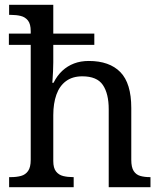

<svg xmlns="http://www.w3.org/2000/svg" viewBox="-20 -780 675 800"><path d="M18 0V-42H26Q49 -42 67.5 -47Q86 -52 97 -67.5Q108 -83 108 -114V-593H17V-640H108V-650Q108 -680 96.5 -694.5Q85 -709 66.5 -713.5Q48 -718 26 -718H18V-760H202V-640H373V-593H202V-520Q202 -502 201 -482.5Q200 -463 199 -449Q198 -435 198 -435H203Q218 -465 239.5 -485Q261 -505 288.5 -515.5Q316 -526 350 -526Q436 -526 481.5 -479.5Q527 -433 527 -330V-114Q527 -83 537 -67.5Q547 -52 564.5 -47Q582 -42 604 -42H607V0H433V-325Q433 -390 408.5 -426Q384 -462 323 -462Q282 -462 255 -442Q228 -422 215 -385.5Q202 -349 202 -300V-109Q202 -80 213.5 -65.5Q225 -51 243.5 -46.5Q262 -42 284 -42H287V0Z"/></svg>

Font: Noto Serif Tibetan
Style: Regular
Weight: 400
Designer: Monotype Design Team
Foundry: Monotype Imaging Inc.
Version: Version 2.103